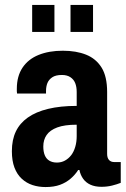

<svg xmlns="http://www.w3.org/2000/svg" viewBox="-20 -744 510 776"><path d="M164 12Q136 12 111.5 4Q87 -4 68 -21.5Q49 -39 38.5 -66.5Q28 -94 28 -133Q28 -179 44 -212.5Q60 -246 92.5 -269Q125 -292 174.5 -304Q224 -316 290 -316V-372Q290 -393 284 -408Q278 -423 264.5 -432Q251 -441 230 -441Q205 -441 191 -431.5Q177 -422 171.5 -408Q166 -394 166 -376V-366H49Q48 -371 48 -375Q48 -379 48 -385Q48 -436 71 -470.5Q94 -505 136 -522Q178 -539 234 -539Q288 -539 328 -523Q368 -507 390.5 -471Q413 -435 413 -372V-122Q413 -106 420.5 -97.5Q428 -89 442 -89H468V-5Q453 1 433 6Q413 11 390 11Q364 11 345.5 2.5Q327 -6 316 -21.5Q305 -37 301 -57H296Q284 -38 265.5 -22Q247 -6 222.5 3Q198 12 164 12ZM210 -87Q228 -87 242.5 -95Q257 -103 267.5 -116.5Q278 -130 284 -150Q290 -170 290 -194V-240Q241 -240 211.5 -229Q182 -218 168.5 -198.5Q155 -179 155 -152Q155 -131 161 -116.5Q167 -102 179.5 -94.5Q192 -87 210 -87ZM110 -615V-724H200V-615ZM265 -615V-724H356V-615Z"/></svg>

Font: Archivo Condensed
Style: Bold
Weight: 700
Width: 3
Designer: Hector Gatti
Foundry: Omnibus-Type
Version: Version 2.001